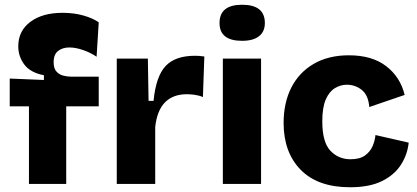

<svg xmlns="http://www.w3.org/2000/svg" viewBox="-20 -775 1755 809"><path d="M102 0V-327H21V-444L165 -438V-458Q108 -469 82.5 -503Q57 -537 57 -580Q57 -645 108 -683Q159 -721 243 -721Q292 -721 332 -709.5Q372 -698 396 -681L387 -536Q362 -553 330.5 -564Q299 -575 272 -575Q244 -575 225 -560.5Q206 -546 206 -513Q206 -487 217.5 -474Q229 -461 246 -456.5Q263 -452 279 -452H396V-327H259V0Z M472 0V-528H603L606 -350H627Q637 -453 677.5 -496.5Q718 -540 801 -540Q809 -540 818.5 -539.5Q828 -539 841 -537L835 -366Q819 -373 800.5 -375.5Q782 -378 768 -378Q649 -378 634 -240V0Z M919 0V-528H1080V0ZM1000 -603Q905 -603 905 -678Q905 -755 1000 -755Q1096 -755 1096 -678Q1096 -642 1071.5 -622.5Q1047 -603 1000 -603Z M1455 14Q1319 14 1247 -59.5Q1175 -133 1175 -257Q1175 -342 1207.5 -406Q1240 -470 1302 -506Q1364 -542 1450 -542Q1548 -542 1607.5 -496Q1667 -450 1685 -375L1536 -324Q1532 -374 1504.5 -396Q1477 -418 1441 -418Q1415 -418 1391 -403.5Q1367 -389 1352.5 -355.5Q1338 -322 1338 -264Q1338 -176 1372 -140Q1406 -104 1457 -104Q1496 -104 1518 -120Q1540 -136 1550 -159.5Q1560 -183 1562 -206L1702 -174Q1697 -124 1669.5 -81Q1642 -38 1589.5 -12Q1537 14 1455 14Z"/></svg>

Font: Bricolage Grotesque 10pt ExtraBold
Style: Regular
Weight: 800
Designer: Mathieu Triay
Foundry: Atelier Triay
Version: Version 1.000; ttfautohint (v1.8.4.7-5d5b);gftools[0.9.32]